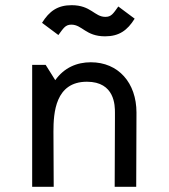

<svg xmlns="http://www.w3.org/2000/svg" viewBox="-20 -720 650 740"><path d="M187 0 186 -213C186 -285 193 -405 315 -405C423 -405 423 -312 423 -286V-264L422 0H505L506 -286C506 -401 436 -480 330 -480C276 -480 227 -459 193 -411L156 -470H104V0ZM499 -648 436 -695C416 -667 409 -655 386 -655C344 -655 331 -700 256 -700C202 -700 170 -677 142 -632L205 -585C224 -610 231 -625 255 -625C297 -625 310 -580 385 -580C439 -580 471 -603 499 -648Z"/></svg>

Font: Necto Mono
Style: Regular
Weight: 400
Designer: Marco Condello
Foundry: Collletttivo
Version: Version 1.300;Glyphs 3.2 (3217)